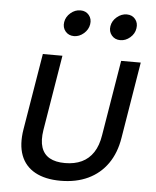

<svg xmlns="http://www.w3.org/2000/svg" viewBox="-54 -794 691 848"><g transform="rotate(5 292.0 -369.5)"><path d="M245.6 9.8Q177.7 9.8 132.8 -14.9Q87.9 -39.6 70.1 -86.9Q52.2 -134.3 63.5 -202.6L119.6 -541H206.5L151.4 -207Q144 -160.2 154.1 -129.9Q164.1 -99.6 190.4 -84.7Q216.8 -69.8 258.8 -69.8Q301.3 -69.8 332.8 -84.7Q364.3 -99.6 384.3 -129.9Q404.3 -160.2 411.6 -207L466.8 -541H553.7L498 -202.6Q487.3 -135.3 453.9 -87.6Q420.4 -40 367.7 -15.1Q314.9 9.8 245.6 9.8ZM454.6 -631.8Q430.7 -631.8 416.5 -648.9Q402.3 -666 406.2 -689.9Q410.2 -713.9 430.2 -730.7Q450.2 -747.6 474.1 -747.6Q498 -747.6 511.7 -730.7Q525.4 -713.9 521.5 -689.9Q518.1 -666 498.3 -648.9Q478.5 -631.8 454.6 -631.8ZM249.5 -631.8Q225.6 -631.8 211.4 -648.9Q197.3 -666 201.2 -689.9Q205.1 -713.9 224.9 -730.7Q244.6 -747.6 268.6 -747.6Q292.5 -747.6 306.4 -730.7Q320.3 -713.9 316.4 -689.9Q312.5 -666 292.7 -648.9Q272.9 -631.8 249.5 -631.8Z"/></g></svg>

Font: Inter 17pt
Style: Italic
Weight: 400
Italic angle: -9.3988°
Version: Version 4.001;git-66647c0bb